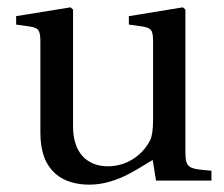

<svg xmlns="http://www.w3.org/2000/svg" viewBox="-20 -492 609 523"><path d="M24 -425 60 -420C84 -416 90 -412 90 -378V-130C90 -22 154 11 224 11C304 11 369 -43 396 -56L405 0H556V-27C491 -32 485 -34 485 -82V-466L478 -472L331 -448V-425L367 -420C391 -416 397 -412 397 -378V-166C397 -140 394 -119 389 -110C367 -67 323 -39 274 -39C219 -39 179 -74 179 -147V-466L172 -472L24 -448Z"/></svg>

Font: erewhon
Style: Regular
Weight: 400
Version: Version 1.0.0